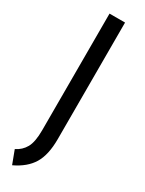

<svg xmlns="http://www.w3.org/2000/svg" viewBox="-236 -744 726 964"><g transform="rotate(30 126.5 -262.0)"><path d="M39 190 10 113Q45 96 63.5 63Q82 30 82 -38V-714H172V-38Q172 53 140.5 105Q109 157 39 190Z"/></g></svg>

Font: Advent Sans Logo
Style: Regular
Weight: 400
Designer: Types & Symbols
Foundry: Types & Symbols
Version: Version 1.002